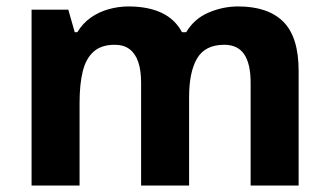

<svg xmlns="http://www.w3.org/2000/svg" viewBox="-20 -642 1022 596"><path d="M719 -622Q812 -622 859.5 -574.5Q907 -527 907 -422V-66H758V-385Q758 -444 738 -473.5Q718 -503 676 -503Q617 -503 592 -461Q567 -419 567 -340V-66H418V-385Q418 -424 409 -450Q400 -476 382 -489.5Q364 -503 336 -503Q295 -503 271 -482Q247 -461 237 -421Q227 -381 227 -323V-66H78V-612H192L212 -542H220Q237 -570 262 -587.5Q287 -605 317.5 -613.5Q348 -622 379 -622Q439 -622 481 -602.5Q523 -583 545 -542H558Q583 -584 627.5 -603Q672 -622 719 -622Z"/></svg>

Font: Noto Sans Malayalam UI
Style: Regular
Weight: 400
Designer: Jelle Bosma - Monotype Design Team
Foundry: Monotype Imaging Inc.
Version: Version 2.104